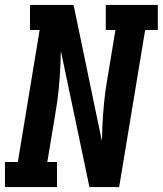

<svg xmlns="http://www.w3.org/2000/svg" viewBox="-24 -755 657 775"><path d="M-4 0V-101H48L136 -634H97V-735H273L387 -187Q387 -191 387.5 -194.5Q388 -198 388 -202L389 -239Q391 -289 396 -340Q401 -391 410 -441L442 -634H403V-735H613V-634H562L457 0H337L222 -548Q222 -544 221.5 -540.5Q221 -537 221 -533L220 -496Q218 -446 213 -395Q208 -344 199 -294L167 -101H206V0Z"/></svg>

Font: Iosevka Etoile Oblique
Style: Bold
Weight: 700
Italic angle: -9°
Designer: Belleve Invis
Foundry: Belleve Invis
Version: Version 15.5.2; ttfautohint (v1.8.4)